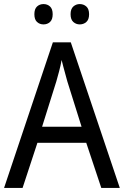

<svg xmlns="http://www.w3.org/2000/svg" viewBox="-20 -924 610 944"><path d="M478 0 404 -222H164L91 0H0L240 -716H328L569 0ZM311 -524Q308 -535 302.5 -555Q297 -575 291.5 -595.5Q286 -616 283 -629Q278 -601 270.5 -573Q263 -545 257 -524L187 -301H381ZM149 -854Q149 -880 162 -892Q175 -904 194 -904Q213 -904 226 -892Q239 -880 239 -854Q239 -828 226 -816Q213 -804 194 -804Q175 -804 162 -816Q149 -828 149 -854ZM327 -854Q327 -880 340.5 -892Q354 -904 372 -904Q391 -904 404.5 -892Q418 -880 418 -854Q418 -828 404.5 -816Q391 -804 372 -804Q354 -804 340.5 -816Q327 -828 327 -854Z"/></svg>

Font: Noto Sans Tamil SemiCondensed
Style: Regular
Weight: 400
Width: 4
Designer: Jelle Bosma - Monotype Design Team
Foundry: Monotype Imaging Inc.
Version: Version 2.004; ttfautohint (v1.8.4.7-5d5b)